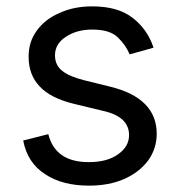

<svg xmlns="http://www.w3.org/2000/svg" viewBox="-20 -573 563 604"><path d="M351 -455Q326 -480 270 -480Q221 -480 187 -457Q153 -435 153 -399Q153 -368 176 -350Q198 -332 247 -320L328 -300Q473 -264 473 -152Q473 -106 446 -68Q418 -31 371 -10Q323 11 260 11Q176 11 122 -25Q66 -61 53 -131L132 -151Q154 -63 259 -63Q318 -63 352 -88Q386 -112 386 -148Q386 -206 305 -224L214 -246Q139 -264 105 -301Q70 -337 70 -395Q70 -442 96 -477Q122 -513 167 -532Q212 -553 270 -553Q351 -553 397 -517Q444 -481 463 -423L388 -402Q375 -432 351 -455Z"/></svg>

Font: Sinter
Style: Regular
Weight: 400
Foundry: Adobe & rsms
Version: Version 1.000